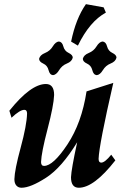

<svg xmlns="http://www.w3.org/2000/svg" viewBox="-20 -881 638 911"><path d="M354 9.8Q316.9 9.8 316.9 -40Q318.4 -78.1 346.2 -206.1Q272.9 -85.9 199 -38.1Q125 9.8 82 9.8Q66.9 9.8 57.6 -0.7Q48.3 -11.2 48.3 -30.8Q49.3 -74.7 78.1 -180.7Q106.9 -286.6 108.4 -342.3Q108.4 -359.9 95.7 -359.9Q74.2 -359.9 34.7 -322.3L24.4 -355.5Q126 -482.4 197.8 -482.4Q236.8 -482.4 236.8 -430.2Q234.9 -380.4 205.6 -268.6Q176.3 -156.7 174.8 -112.3Q174.8 -93.8 189 -93.8Q232.4 -93.8 300 -195.8Q367.7 -297.9 390.6 -447.3L517.6 -487.8Q450.2 -194.3 447.8 -127.4Q447.8 -109.4 460.4 -109.4Q477.5 -109.4 507.8 -147L527.3 -120.1Q425.8 9.8 354 9.8ZM231.4 -524.4Q215.8 -525.9 210.4 -548.1Q205.1 -570.3 185.3 -579.3Q165.5 -588.4 165.5 -602.1Q169.9 -620.1 193.6 -629.6Q217.3 -639.2 230.5 -660.9Q243.7 -682.6 259.3 -684.1Q274.9 -682.6 280.5 -660.9Q286.1 -639.2 305.7 -629.9Q325.2 -620.6 325.2 -607.4Q320.8 -588.9 297.4 -579.6Q273.9 -570.3 260.5 -548.1Q247.1 -525.9 231.4 -524.4ZM439 -524.4Q423.3 -525.9 418 -548.1Q412.6 -570.3 392.8 -579.3Q373 -588.4 373 -602.1Q377.4 -620.1 401.1 -629.6Q424.8 -639.2 438 -660.9Q451.2 -682.6 466.8 -684.1Q482.4 -682.6 488 -660.9Q493.7 -639.2 513.2 -629.9Q532.7 -620.6 532.7 -607.4Q528.3 -588.9 504.9 -579.6Q481.4 -570.3 468 -548.1Q454.6 -525.9 439 -524.4ZM349.6 -664.6 317.4 -683.6Q339.8 -793 387.7 -861.3L471.7 -846.2L482.4 -821.3Q405.3 -779.3 349.6 -664.6Z"/></svg>

Font: Kelvinch
Style: Bold Italic
Weight: 700
Italic angle: -10°
Designer: Paul James Miller
Foundry: High-Logic / Made with FontCreator
Version: Version 3.30 September 23, 2016